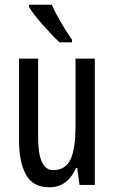

<svg xmlns="http://www.w3.org/2000/svg" viewBox="-20 -786 486 816"><path d="M383 -537H301V-251Q301 -155 280 -109Q259 -63 206 -63Q142 -63 142 -202V-537H61V-187Q61 -97 90.5 -43.5Q120 10 190 10Q267 10 303 -72H308L318 0H383ZM200 -766H103V-757Q122 -725 163.5 -678.5Q205 -632 233 -606H286V-617Q266 -645 240.5 -688.5Q215 -732 200 -766Z"/></svg>

Font: Noto Sans Display Condensed
Style: Regular
Weight: 400
Width: 3
Designer: Monotype Design Team
Foundry: Monotype Imaging Inc.
Version: Version 1.900